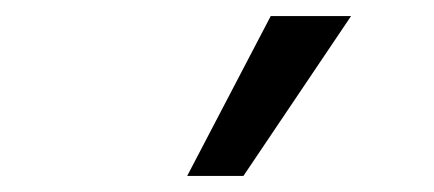

<svg xmlns="http://www.w3.org/2000/svg" viewBox="-20 -777 540 239"><path d="M213 -558 317 -757H417L283 -558Z"/></svg>

Font: Nunito Sans 8pt
Style: Regular
Weight: 400
Version: Version 3.101;gftools[0.9.27]